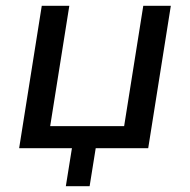

<svg xmlns="http://www.w3.org/2000/svg" viewBox="-20 -511 655 662"><path d="M207 131 228 0H46L124 -491H219L153 -76H408L474 -491H569L491 0H310L289 131Z"/></svg>

Font: Nunito Sans 10pt Medium
Style: Italic
Weight: 500
Italic angle: -9°
Designer: Vernon Adams
Foundry: Vernon Adams
Version: Version 3.101;gftools[0.9.27]